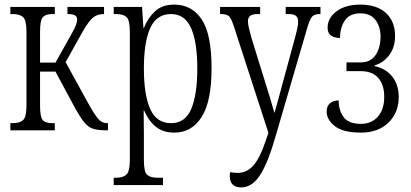

<svg xmlns="http://www.w3.org/2000/svg" viewBox="-20 -566 1786 834"><path d="M25 0V-31H35Q66 -31 80.5 -44.5Q95 -58 95 -109V-427Q95 -478 80.5 -491.5Q66 -505 35 -505H25V-536H218V-505H208Q179 -505 166.5 -492Q154 -479 154 -429V-294H221L286 -410Q305 -443 310 -457.5Q315 -472 315 -482Q315 -493 306 -499Q297 -505 273 -505V-536H432V-505Q403 -505 384.5 -490Q366 -475 341 -432L265 -296L360 -123Q388 -72 405 -51.5Q422 -31 446 -31H449V0H441Q405 0 383.5 -7Q362 -14 344 -37Q326 -60 301 -106L221 -255H154V-107Q154 -57 166 -44Q178 -31 208 -31H218V0Z M474 238V206H485Q514 206 529 192.5Q544 179 544 128V-427Q544 -478 530 -491.5Q516 -505 485 -505H474V-536H597L603 -445H605Q623 -489 654 -517.5Q685 -546 737 -546Q813 -546 856 -482Q899 -418 899 -269Q899 -126 856 -58Q813 10 737 10Q687 10 655.5 -16.5Q624 -43 606 -86H604Q604 -66 604.5 -37.5Q605 -9 605 24V131Q605 181 619.5 193.5Q634 206 663 206H688V238ZM723 -31Q785 -31 811 -93.5Q837 -156 837 -269Q837 -383 810 -444Q783 -505 723 -505Q660 -505 632.5 -444Q605 -383 605 -269Q605 -154 632.5 -92.5Q660 -31 723 -31Z M1028 248Q978 248 978 198Q978 191 979 182Q987 183 995 184Q1003 185 1012 185Q1052 185 1080.5 153Q1109 121 1135 43L1146 11L995 -454Q985 -485 975 -495Q965 -505 940 -505H936V-536H1110V-505H1100Q1075 -505 1066 -496.5Q1057 -488 1057 -475Q1057 -461 1062 -441Q1067 -421 1073 -399L1130 -215Q1143 -174 1153 -141Q1163 -108 1172 -75Q1181 -107 1189.5 -136.5Q1198 -166 1207 -202L1262 -404Q1267 -422 1271 -440.5Q1275 -459 1275 -474Q1275 -489 1265.5 -497Q1256 -505 1232 -505H1221V-536H1372V-505H1370Q1345 -505 1335 -493Q1325 -481 1314 -443L1180 16Q1145 140 1110 194Q1075 248 1028 248Z M1548 10Q1470 10 1434.5 -18Q1399 -46 1399 -81Q1399 -105 1413 -117Q1427 -129 1451 -130Q1451 -87 1472.5 -57.5Q1494 -28 1548 -28Q1594 -28 1621.5 -59.5Q1649 -91 1649 -145Q1649 -198 1623 -227.5Q1597 -257 1547 -257H1485V-295H1547Q1590 -295 1611.5 -327Q1633 -359 1633 -407Q1633 -449 1611.5 -478.5Q1590 -508 1545 -508Q1499 -508 1478 -477Q1457 -446 1457 -401Q1403 -402 1403 -445Q1403 -488 1442 -517Q1481 -546 1545 -546Q1617 -546 1656.5 -509.5Q1696 -473 1696 -410Q1696 -359 1670 -325.5Q1644 -292 1607 -282V-279Q1657 -268 1684.5 -232.5Q1712 -197 1712 -145Q1712 -77 1667.5 -33.5Q1623 10 1548 10Z"/></svg>

Font: Noto Serif ExtraCondensed Light
Style: Regular
Weight: 300
Width: 2
Designer: Monotype Design Team
Foundry: Monotype Imaging Inc.
Version: Version 2.014; ttfautohint (v1.8.4.7-5d5b)